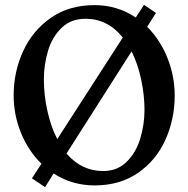

<svg xmlns="http://www.w3.org/2000/svg" viewBox="-20 -748 771 788"><path d="M697 -356Q697 -259 659 -174.5Q621 -90 546.5 -38.5Q472 13 368 13Q276 13 200 -36L165 20L111 -16L150 -76Q96 -129 66 -203Q36 -277 36 -356Q36 -453 75 -538Q114 -623 189 -675Q264 -727 368 -727Q462 -727 537 -676L571 -728L620 -695L584 -638Q638 -584 667.5 -509.5Q697 -435 697 -356ZM215 -177 484 -594Q422 -671 331 -671Q271 -671 232.5 -633.5Q194 -596 177 -539Q160 -482 160 -422Q160 -360 174 -295Q188 -230 215 -177ZM573 -297Q573 -357 559.5 -421Q546 -485 520 -537L253 -118Q315 -46 403 -46Q462 -46 500.5 -84.5Q539 -123 556 -180.5Q573 -238 573 -297Z"/></svg>

Font: Amita
Style: Bold
Weight: 700
Designer: Eduardo Rodriguez Tunni, Modular Infotech, Brian J. Bonislawsky
Foundry: Eduardo Rodriguez Tunni, Modular Infotech, Brian J. Bonislawsky
Version: Version 1.003